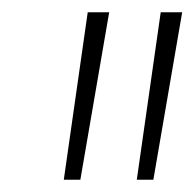

<svg xmlns="http://www.w3.org/2000/svg" viewBox="-20 -720 317 313"><path d="M84 -427 123 -700H158L111 -427ZM203 -427 242 -700H277L230 -427Z"/></svg>

Font: Georama ExtraCondensed Thin ExtraLight
Style: Italic
Weight: 250
Italic angle: -9°
Version: Version 1.001